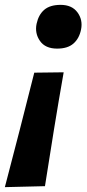

<svg xmlns="http://www.w3.org/2000/svg" viewBox="-65 -572 356 790"><path d="M170 -372Q121.5 -372 99.5 -403.5Q77.5 -435 85.5 -474Q93.5 -511.5 117.2 -531.8Q141 -552 184.5 -552Q231 -552 253.8 -521Q276.5 -490 268.5 -450.5Q261 -413.5 237.2 -392.8Q213.5 -372 170 -372ZM-45 198Q-14.5 82 15.8 -36Q46 -154 76 -273L197 -274.5Q176 -155.5 157 -38.5Q138 78.5 120 194Z"/></svg>

Font: Commissioner
Style: Bold Italic
Weight: 700
Italic angle: -12°
Designer: Kostas Bartsokas
Foundry: Kostas Bartsokas
Version: Version 1.000; ttfautohint (v1.8.3)